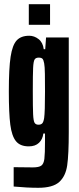

<svg xmlns="http://www.w3.org/2000/svg" viewBox="-20 -688 376 913"><path d="M45 199V107L136 108Q165 108 176.5 99.5Q188 91 191 67.5Q194 44 194 -18V-53H186Q183 -26 165.5 -9Q148 8 117 8Q76 8 56 -16.5Q36 -41 29 -95Q22 -149 22 -254Q22 -363 30.5 -418.5Q39 -474 59.5 -496Q80 -518 119 -518Q143 -518 163.5 -502Q184 -486 188 -454H195L199 -510H307V-60Q307 47 299.5 98.5Q292 150 261.5 177.5Q231 205 162 205Q109 205 45 199ZM190 -127Q194 -156 194 -252Q194 -300 193.5 -336Q193 -372 190 -387Q187 -404 181.5 -409Q176 -414 164 -414Q150 -414 144.5 -405Q139 -396 137.5 -365.5Q136 -335 136 -255Q136 -175 137.5 -144Q139 -113 144.5 -104Q150 -95 163 -95Q175 -95 181 -101.5Q187 -108 190 -127ZM117 -570V-668H218V-570Z"/></svg>

Font: Saira Ultra Condensed ExtraBold
Style: Regular
Weight: 800
Width: 1
Designer: Hector Gatti with collaboration of the Omnibus-Type team
Foundry: Omnibus-Type
Version: Version 1.001; ttfautohint (v1.8)